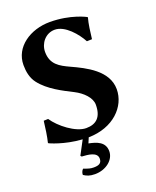

<svg xmlns="http://www.w3.org/2000/svg" viewBox="-158 -750 858 1054"><g transform="rotate(-20 271.0 -223.0)"><path d="M176 96C212 98 265 102 265 140C265 167 248 175 218 175C198 175 187 171 160 161C150 171 147 183 147 193C164 204 180 212 212 212C277 212 328 170 328 120C328 65 280 50 235 41L248 10C393 8 483 -85 483 -186C483 -295 366 -352 285 -389C231 -414 183 -439 183 -512C183 -562 220 -609 274 -609C334 -609 393 -538 419 -489L449 -490C453 -526 460 -580 469 -610L467 -613C467 -613 385 -658 263 -658C150 -658 47 -591 47 -485C47 -447 54 -408 78 -377C124 -317 202 -279 259 -250C306 -226 346 -186 346 -145C346 -74 313 -42 253 -42C192 -42 108 -108 73 -161L47 -160C43 -124 35 -68 27 -38L29 -35C29 -35 106 2 213 9L170 90Z"/></g></svg>

Font: Libertinus Sans
Style: Bold
Weight: 700
Designer: Philipp H. Poll, Khaled Hosny
Foundry: Caleb Maclennan
Version: Version 7.050;RELEASE